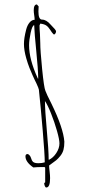

<svg xmlns="http://www.w3.org/2000/svg" viewBox="-20 -832 392 861"><path d="M187.5 8.8Q204.6 8.8 204.6 -33.2Q204.6 -45.4 202.6 -61.5Q200.2 -82 200.2 -89.8Q223.1 -106 231.9 -113.3Q240.7 -120.6 250.5 -132.8Q260.7 -145.5 264.6 -160.2Q268.6 -174.8 268.6 -196.8Q263.7 -258.8 210.4 -367.7Q188.5 -410.6 183.6 -424.8Q177.2 -439.5 168.9 -522.5Q160.6 -605.5 160.6 -639.2Q160.6 -652.3 159.2 -678.7Q157.2 -702.1 157.2 -717.8L160.6 -726.1Q177.7 -724.1 187 -718Q196.3 -711.9 205.1 -698.2Q212.9 -685.5 219.2 -679.2Q223.1 -675.3 227.3 -680.4Q231.4 -685.5 231.4 -691.9Q231.4 -697.3 206.5 -722.2Q187.5 -744.1 168.5 -744.1Q152.3 -744.1 152.3 -780.8Q152.3 -794.4 153.3 -803.2L145.5 -812Q131.3 -812 131.3 -786.1Q131.3 -776.4 133.3 -764.2Q135.3 -752 135.3 -743.2Q122.6 -743.2 112.3 -730.7Q102.1 -718.3 97.2 -698.7Q87.4 -660.6 87.4 -634.8Q87.4 -606.9 97.7 -570.8Q104.5 -546.9 112.3 -527.1Q120.1 -507.3 127 -492.4Q133.8 -477.5 135.7 -473.6L143.1 -458.5Q153.3 -436.5 154.3 -430.2Q162.6 -353.5 171.6 -246.3Q180.7 -139.2 180.7 -104Q168 -100.1 152.3 -100.1Q134.8 -100.1 128.4 -106Q122.1 -111.8 118.7 -124.5Q115.2 -135.3 105.5 -141.1H103.5Q94.2 -141.1 94.2 -130.9Q94.2 -105.5 129.4 -81.1Q143.6 -83 179.2 -83L182.6 -80.1V-14.2L178.2 -11.2Q178.2 -4.9 180.9 2Q183.6 8.8 187.5 8.8ZM133.3 -719.2Q134.8 -680.7 142.6 -603.5Q150.9 -522.5 151.4 -479Q148.4 -480.5 148.4 -482.9Q110.4 -566.4 110.4 -628.9Q110.4 -651.9 117.4 -684.8Q124.5 -717.8 133.3 -719.2ZM189.9 -248Q181.6 -337.9 181.6 -378.9Q193.8 -361.3 209.2 -322.5Q224.6 -283.7 235.6 -244.9Q246.6 -206.1 246.6 -189Q246.6 -167.5 232.7 -146Q218.8 -124.5 199.2 -115.2L198.2 -117.2Q198.2 -158.2 189.9 -248Z"/></svg>

Font: Amatica SC
Style: Regular
Weight: 400
Designer: Vernon Adams, Ben Nathan
Foundry: newtypography
Version: Version 2.001